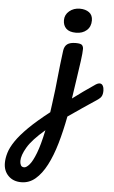

<svg xmlns="http://www.w3.org/2000/svg" viewBox="-297 -733 731 1233"><g transform="rotate(5 68.0 -116.5)"><path d="M155 -532Q112 -532 91.5 -552Q71 -572 71 -606Q71 -641 99 -664.5Q127 -688 167 -688Q203 -688 226.5 -671Q250 -654 250 -619Q250 -579 223.5 -555.5Q197 -532 155 -532ZM-112 455Q-164 455 -195.5 423Q-227 391 -227 341Q-227 310 -216.5 275Q-206 240 -178 198.5Q-150 157 -98.5 106Q-47 55 35 -9Q38 -34 42 -60Q50 -115 54.5 -157.5Q59 -200 63 -238Q67 -276 71.5 -317Q76 -358 83 -410Q87 -439 105 -452.5Q123 -466 160 -466Q193 -466 201 -456Q209 -446 209 -432Q209 -407 202 -355Q195 -303 185 -237.5Q175 -172 166 -109Q199 -134 235.5 -160Q272 -186 312 -213Q325 -221 335 -221Q349 -221 356 -208Q363 -195 363 -177Q363 -154 356 -141Q349 -128 334 -118Q286 -86 238 -53.5Q190 -21 147 9Q129 104 105.5 185Q82 266 50.5 326.5Q19 387 -21 421Q-61 455 -112 455ZM-129 319Q-129 335 -123 346.5Q-117 358 -101 358Q-87 358 -67.5 335.5Q-48 313 -27 259Q-6 205 14 109Q-67 178 -98 230.5Q-129 283 -129 319Z"/></g></svg>

Font: Pacifico
Style: Regular
Weight: 400
Designer: Vernon Adams
Foundry: Vernon Adams
Version: Version 3.010; ttfautohint (v1.8.4.7-5d5b)